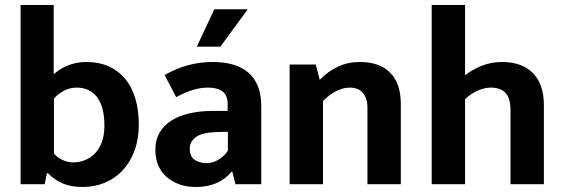

<svg xmlns="http://www.w3.org/2000/svg" viewBox="-20 -734 2249 765"><path d="M533 -237Q533 -180 516 -134Q499 -88 469 -55.5Q439 -23 398 -6Q357 11 309 11Q262 11 229 -3.5Q196 -18 171 -44H167L158 0H62V-714H194V-438Q219 -461 252.5 -474Q286 -487 324 -487Q422 -487 477.5 -421Q533 -355 533 -237ZM396 -234Q396 -308 367 -346.5Q338 -385 285 -385Q257 -385 233 -371.5Q209 -358 195 -341V-122Q208 -107 228.5 -97Q249 -87 272 -87Q296 -87 318.5 -96Q341 -105 358.5 -123Q376 -141 386 -168.5Q396 -196 396 -234Z M636 -435Q679 -460 727 -473.5Q775 -487 829 -487Q872 -487 907.5 -477Q943 -467 968.5 -445.5Q994 -424 1007.5 -390.5Q1021 -357 1021 -310V0H918L906 -49H902Q879 -21 843.5 -5Q808 11 761 11Q722 11 692 -0.5Q662 -12 641 -31.5Q620 -51 609.5 -78Q599 -105 599 -136Q599 -177 616.5 -206.5Q634 -236 665 -255Q696 -274 737.5 -283Q779 -292 827 -292H887V-321Q887 -354 866.5 -369.5Q846 -385 809 -385Q780 -385 749.5 -376Q719 -367 682 -347ZM888 -209 845 -208Q784 -206 760 -187.5Q736 -169 736 -143Q736 -109 756.5 -96.5Q777 -84 803 -84Q829 -84 852.5 -99Q876 -114 888 -134ZM858 -548H764L834 -697H967Z M1267 0H1134V-477H1238L1254 -416Q1287 -450 1326.5 -468.5Q1366 -487 1414 -487Q1493 -487 1535 -444Q1577 -401 1577 -319V0H1444V-305Q1444 -342 1426 -363.5Q1408 -385 1373 -385Q1347 -385 1318.5 -370.5Q1290 -356 1267 -331Z M1833 0H1700V-714H1833V-434Q1862 -457 1899.5 -472Q1937 -487 1981 -487Q2023 -487 2054.5 -474.5Q2086 -462 2106.5 -439.5Q2127 -417 2137 -385.5Q2147 -354 2147 -317V0H2014V-294Q2014 -343 1994 -364Q1974 -385 1936 -385Q1910 -385 1882.5 -372.5Q1855 -360 1833 -339Z"/></svg>

Font: Mukta
Style: Bold
Weight: 700
Designer: Girish Dalvi and Yashodeep Gholap
Foundry: Ek Type
Version: Version 2.538;PS 1.002;hotconv 16.6.51;makeotf.lib2.5.65220;